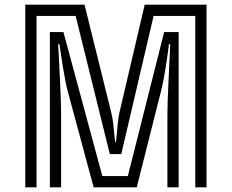

<svg xmlns="http://www.w3.org/2000/svg" viewBox="-20 -800 990 820"><path d="M814 -732H636L498 -142H449L303 -732H136V0H88V-780H341L454 -324Q460 -302 463.5 -272Q467 -242 469 -219Q471 -196 472 -193H475Q476 -196 478 -219.5Q480 -243 483 -272.5Q486 -302 491 -323L598 -780H862V0H814ZM695 -310Q695 -331 696 -365.5Q697 -400 699 -438.5Q701 -477 702.5 -513.5Q704 -550 705.5 -576.5Q707 -603 707 -611H701Q701 -602 697.5 -578.5Q694 -555 689.5 -524.5Q685 -494 679.5 -464.5Q674 -435 669 -416L564 0H380L268 -415Q264 -429 259 -455.5Q254 -482 249 -512.5Q244 -543 240 -569.5Q236 -596 234 -611H228Q229 -602 230.5 -576Q232 -550 233.5 -514.5Q235 -479 237 -440Q239 -401 240 -366Q241 -331 241 -307V0H193V-663H251L417 -48H526L681 -663H743V0H695Z"/></svg>

Font: Train One
Style: Regular
Weight: 400
Designer: Fontworks Inc.
Foundry: Fontworks Inc.
Version: Version 1.100